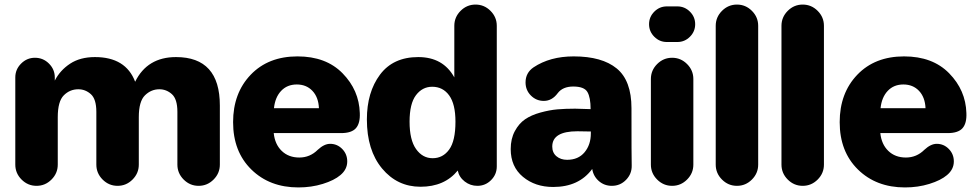

<svg xmlns="http://www.w3.org/2000/svg" viewBox="-20 -806 4263 841"><path d="M47 -85V-467Q47 -502 72.5 -527.5Q98 -553 133 -553Q169 -553 194.5 -527.5Q220 -502 220 -467V-453Q243 -498 287 -527Q331 -556 396 -556Q531 -556 572 -448Q625 -556 751 -556Q943 -556 943 -344V-85Q943 -47 915.5 -19.5Q888 8 850 8Q812 8 784.5 -19.5Q757 -47 757 -85V-316Q757 -372 733 -393.5Q709 -415 678 -415Q642 -415 615 -388.5Q588 -362 588 -293V-85Q588 -47 560.5 -19.5Q533 8 495 8Q457 8 429.5 -19.5Q402 -47 402 -85V-316Q402 -372 378 -393.5Q354 -415 323 -415Q286 -415 259.5 -388.5Q233 -362 233 -293V-85Q233 -47 205.5 -19.5Q178 8 140 8Q102 8 74.5 -19.5Q47 -47 47 -85Z M1287 15Q1161 15 1081 -63.5Q1001 -142 1001 -271Q1001 -398 1078 -478.5Q1155 -559 1283 -559Q1408 -559 1480.5 -485Q1553 -411 1556 -311Q1558 -266 1539 -244.5Q1520 -223 1474 -223H1179Q1184 -174 1214 -145Q1244 -116 1291 -116Q1338 -116 1372 -150Q1400 -176 1426 -176Q1457 -176 1479 -153.5Q1501 -131 1501 -99Q1501 -64 1471 -39Q1444 -16 1394 -0.5Q1344 15 1287 15ZM1180 -332H1377Q1375 -380 1348.5 -408Q1322 -436 1280 -436Q1238 -436 1211.5 -408Q1185 -380 1180 -332Z M1822 12Q1720 12 1653.5 -68Q1587 -148 1587 -283Q1587 -402 1644.5 -479Q1702 -556 1812 -556Q1921 -556 1970 -467V-693Q1970 -731 1997.5 -758.5Q2025 -786 2063 -786Q2101 -786 2128.5 -758.5Q2156 -731 2156 -693V-77Q2156 -42 2131 -17Q2106 8 2071 8Q2040 8 2015.5 -11Q1991 -30 1985 -59Q1927 12 1822 12ZM1875 -113Q1920 -113 1947.5 -151Q1975 -189 1975 -273Q1975 -350 1947.5 -388Q1920 -426 1873 -426Q1830 -426 1802 -389Q1774 -352 1774 -273Q1774 -193 1802.5 -153Q1831 -113 1875 -113Z M2403 13Q2324 13 2270.5 -31.5Q2217 -76 2217 -153Q2217 -198 2235 -231.5Q2253 -265 2280 -283.5Q2307 -302 2347 -313Q2387 -324 2421.5 -327Q2456 -330 2499 -330Q2510 -330 2533 -329Q2556 -328 2567 -328Q2567 -379 2553 -403Q2539 -427 2491 -427Q2445 -427 2423 -398Q2398 -364 2362 -364Q2329 -364 2305.5 -387.5Q2282 -411 2282 -445Q2282 -487 2317 -511Q2389 -559 2493 -559Q2617 -559 2681.5 -506Q2746 -453 2746 -332Q2746 -110 2747 -81Q2748 -45 2722.5 -18.5Q2697 8 2660 8Q2627 8 2603 -13Q2579 -34 2574 -66Q2516 13 2403 13ZM2464 -106Q2513 -106 2540.5 -139Q2568 -172 2568 -222V-230Q2558 -230 2538.5 -230.5Q2519 -231 2509 -231Q2399 -231 2399 -164Q2399 -137 2417.5 -121.5Q2436 -106 2464 -106Z M2901 -622Q2869 -622 2846 -645Q2823 -668 2823 -700Q2823 -732 2846 -755Q2869 -778 2901 -778H2947Q2979 -778 3002 -755Q3025 -732 3025 -700Q3025 -668 3002 -645Q2979 -622 2947 -622ZM2831 -85V-460Q2831 -498 2858.5 -525.5Q2886 -553 2924 -553Q2962 -553 2989.5 -525.5Q3017 -498 3017 -460V-85Q3017 -47 2989.5 -19.5Q2962 8 2924 8Q2886 8 2858.5 -19.5Q2831 -47 2831 -85Z M3115 -85V-693Q3115 -731 3142.5 -758.5Q3170 -786 3208 -786Q3246 -786 3273.5 -758.5Q3301 -731 3301 -693V-85Q3301 -47 3273.5 -19.5Q3246 8 3208 8Q3170 8 3142.5 -19.5Q3115 -47 3115 -85Z M3403 -85V-693Q3403 -731 3430.5 -758.5Q3458 -786 3496 -786Q3534 -786 3561.5 -758.5Q3589 -731 3589 -693V-85Q3589 -47 3561.5 -19.5Q3534 8 3496 8Q3458 8 3430.5 -19.5Q3403 -47 3403 -85Z M3944 15Q3818 15 3738 -63.5Q3658 -142 3658 -271Q3658 -398 3735 -478.5Q3812 -559 3940 -559Q4065 -559 4137.5 -485Q4210 -411 4213 -311Q4215 -266 4196 -244.5Q4177 -223 4131 -223H3836Q3841 -174 3871 -145Q3901 -116 3948 -116Q3995 -116 4029 -150Q4057 -176 4083 -176Q4114 -176 4136 -153.5Q4158 -131 4158 -99Q4158 -64 4128 -39Q4101 -16 4051 -0.5Q4001 15 3944 15ZM3837 -332H4034Q4032 -380 4005.5 -408Q3979 -436 3937 -436Q3895 -436 3868.5 -408Q3842 -380 3837 -332Z"/></svg>

Font: Jellee Roman
Style: Regular
Weight: 400
Designer: Alfredo Marco Pradil
Foundry: Alfredo Marco Pradil
Version: Version 1.016;PS 001.016;hotconv 1.0.88;makeotf.lib2.5.64775